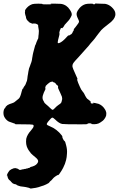

<svg xmlns="http://www.w3.org/2000/svg" viewBox="-64 -677 680 1098"><path d="M100 -550Q100 -551 107 -546L108 -545L103 -548Q100 -550 100 -550ZM227 -655 224 -656H251Q278 -656 283 -655Q298 -654 314 -644Q327 -635 335 -622Q349 -602 346 -590Q343 -581 334 -567Q330 -561 318.5 -549Q307 -537 305.5 -534.5Q304 -532 302 -528Q298 -521 293 -517L291 -515L290 -516Q287 -519 284 -516Q283 -515 278 -502Q274 -489 276 -486Q277 -484 275 -475Q266 -442 266 -435Q266 -432 267 -431Q270 -429 275 -431Q293 -437 320 -468L326 -474H329Q334 -474 337 -478Q338 -480 339 -479Q341 -478 345 -483L346 -484L347 -485Q348 -486 348 -486Q348 -486 349 -488Q352 -492 352 -495Q352 -496 355 -499Q359 -504 358 -509Q358 -511 367 -521Q388 -547 388 -553Q388 -559 382 -570Q371 -592 375 -604Q379 -617 391 -631Q405 -647 424 -653Q433 -656 453 -656Q468 -656 468 -655Q468 -653 472 -652.5Q476 -652 478 -653Q480 -654 480 -655V-657L506 -656Q532 -656 538 -655Q559 -651 575 -636Q592 -620 595 -605Q597 -595 595 -587Q592 -575 584 -565Q574 -552 553 -537Q548 -533 541 -527.5Q534 -522 528 -517Q516 -508 500 -486Q494 -478 487 -469Q480 -460 479 -458Q478 -456 475 -453Q472 -450 470 -447Q460 -435 454 -429Q451 -425 443 -415Q418 -386 385 -350Q361 -325 355.5 -316.5Q350 -308 350 -299Q350 -294 356 -279Q358 -274 360 -270Q362 -266 363.5 -262Q365 -258 371 -245Q377 -232 377.5 -230.5Q378 -229 379 -226L380 -223L379 -224Q377 -225 377 -222L378 -218Q379 -214 380 -212Q380 -209 393 -180Q402 -161 403 -161Q404 -161 404 -160.5Q404 -160 407 -155.5Q410 -151 412 -149.5Q414 -148 417 -142Q421 -135 424 -128Q430 -117 435 -112Q437 -111 442 -107Q453 -98 454 -97Q454 -91 455 -88Q456 -85 463 -85Q471 -85 471 -87Q471 -87 468.5 -88.5Q466 -90 466 -90Q466 -90 470 -89Q474 -88 479 -88Q491 -86 500 -83Q522 -74 534 -55Q540 -47 542 -39Q544 -35 544 -27Q544 -19 543 -16Q540 -6 534 2Q526 14 512 22Q501 30 489 32Q478 34 465 33Q460 33 460 32Q460 31 459 30Q455 28 448 28Q436 28 436 32Q436 34 399 34Q305 34 292 32Q274 29 251 6Q239 -6 233.5 -4Q228 -2 210 20Q202 30 204 35Q206 39 221 45Q241 53 258 66Q275 79 289 97Q290 99 291 100.5Q292 102 292.5 103.5Q293 105 293 105Q291 106 296 117Q302 129 305 129Q306 129 309 135Q310 138 314 153Q321 178 319 201Q318 223 314 238Q309 260 297 283Q290 297 278 314Q276 317 274 319.5Q272 322 270 323.5Q268 325 268 324Q267 323 262 326Q258 329 251 333Q245 336 230 354Q228 356 224.5 358.5Q221 361 220 363Q218 367 214 370Q201 378 185 384Q181 385 172 388Q157 394 141 397Q123 400 114 401Q107 401 107 400Q107 399 101 397Q82 392 71 391Q52 390 38 384Q33 381 32 381Q32 380 31 380Q30 380 30 379Q29 377 20 376Q15 375 8 371L0 363L-5 357Q-14 351 -16 346Q-17 344 -17.5 343.5Q-18 343 -18 342Q-18 341 -19 338.5Q-20 336 -20.5 336.5Q-21 337 -21 332.5Q-21 328 -22 327L-23 326L-24 327L-25 328V327Q-23 317 -16 307Q-11 299 -6 295Q-6 296 -5 295Q-3 294 1 291Q4 289 4.5 289.5Q5 290 9.5 287.5Q14 285 13 286L17 285Q19 285 20.5 285Q22 285 24 284.5Q26 284 26 284.5Q26 285 28.5 285.5Q31 286 32.5 286.5Q34 287 36 287.5Q38 288 39 289Q40 290 41 290Q41 290 42 290V291Q42 291 43.5 292.5Q45 294 47 294Q48 295 50.5 295Q53 295 53.5 294.5Q54 294 55 294Q56 294 57 293.5Q58 293 59.5 293Q61 293 62.5 292Q64 291 64.5 291.5Q65 292 67 291.5Q69 291 72 290.5Q75 290 75.5 289.5Q76 289 76.5 289Q77 289 79.5 289Q82 289 84 288.5Q86 288 86 287Q86 287 88 287Q94 287 95 285Q95 285 98 284Q105 284 107 281Q109 279 111 278Q138 272 148 259Q155 251 154 243Q153 234 138 222Q123 210 113 200Q105 190 99 181Q92 169 89 160Q85 148 85 133Q85 123 86 117Q91 93 114 68Q127 53 128 46Q130 38 123 36Q116 34 70 34Q29 34 26 33.5Q23 33 23 32Q23 31 20.5 30Q18 29 16.5 28.5Q15 28 14.5 28Q14 28 9 26Q-7 21 -12.5 18.5Q-18 16 -24 11Q-32 4 -36 -3Q-38 -6 -40 -10Q-43 -16 -44 -25Q-45 -36 -43 -44Q-41 -50 -41 -51Q-41 -53 -34 -61Q-31 -65 -31 -67Q-30 -69 -21 -76Q-11 -82 6 -87Q17 -90 25 -98Q31 -103 36 -107Q43 -112 46 -116Q50 -121 53 -130Q54 -133 56 -139Q58 -145 60 -154Q62 -163 64 -167Q65 -170 65 -170Q66 -169 67 -169Q69 -170 70 -176L71 -177L74 -182Q75 -185 75.5 -184.5Q76 -184 77 -186L78 -188L80 -190L81 -192Q81 -192 81 -193Q82 -194 83 -196.5Q84 -199 84 -199.5Q84 -200 86 -205Q91 -214 92 -225Q93 -237 94 -242Q95 -245 95 -247.5Q95 -250 96.5 -255.5Q98 -261 98 -266Q101 -287 108 -301Q109 -304 111 -310Q113 -316 113.5 -316.5Q114 -317 115.5 -322Q117 -327 118 -331.5Q119 -336 119 -337Q119 -337 119.5 -340.5Q120 -344 120 -345Q120 -346 121.5 -352.5Q123 -359 123 -362Q123 -365 126 -376Q131 -397 134 -406Q137 -419 139 -421Q141 -423 143 -431Q144 -436 145.5 -438Q147 -440 147.5 -442Q148 -444 149.5 -447Q151 -450 151 -451Q151 -452 152 -452Q154 -454 155 -460Q156 -466 156 -473Q156 -479 157 -480Q157 -482 157.5 -485Q158 -488 157.5 -488.5Q157 -489 158 -493Q159 -500 157 -510Q155 -517 154.5 -525Q154 -533 154 -534Q152 -537 148 -538Q147 -538 147 -539Q145 -540 140 -542Q138 -542 132 -542.5Q126 -543 125 -542Q122 -540 108 -547Q100 -552 91 -562L89 -564Q90 -564 88.5 -567Q87 -570 86 -571.5Q85 -573 85.5 -573Q86 -573 85 -575.5Q84 -578 84.5 -578Q85 -578 84.5 -580Q84 -582 84 -582Q83 -587 81 -591Q81 -592 80.5 -594Q80 -596 79.5 -597Q79 -598 79 -602Q79 -606 78.5 -606.5Q78 -607 79 -610Q81 -616 79 -617Q79 -617 80 -620Q95 -644 120 -653Q129 -656 156 -656L178 -655Q177 -654 179.5 -653Q182 -652 204 -652Q226 -652 228 -653L230 -654ZM238 -210Q234 -211 229 -209Q228 -209 227 -209Q222 -208 209 -197Q205 -193 202 -190Q196 -186 197 -183Q197 -183 196 -180.5Q195 -178 195 -177Q194 -173 196 -170Q197 -169 195 -165Q185 -146 181 -131Q177 -116 182 -105Q185 -100 187 -96Q190 -87 201 -79Q210 -72 223 -59Q232 -51 233.5 -50Q235 -49 237 -49Q241 -49 249 -58Q260 -70 272 -78Q287 -87 288 -95Q289 -97 290 -103Q292 -109 291.5 -114.5Q291 -120 290 -124Q287 -132 281 -145Q273 -161 270 -169Q267 -175 268 -178Q270 -185 263 -190Q259 -192 256.5 -196Q254 -200 253 -201Q248 -206 243 -206Q242 -206 240.5 -207.5Q239 -209 238 -210Z"/></svg>

Font: TT2020 Style B
Style: Italic
Weight: 400
Italic angle: -15°
Version: Version 0.2.000